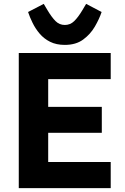

<svg xmlns="http://www.w3.org/2000/svg" viewBox="-20 -972 647 992"><path d="M552 0H77V-698H552V-563H229V-420H506V-286H229V-135H552ZM315 -740Q271 -740 239 -756Q207 -772 185 -798Q163 -824 148.5 -853.5Q134 -883 125 -910L206 -952L225 -920Q247 -883 267 -863Q287 -843 315 -843Q343 -843 363.5 -863Q384 -883 406 -920L425 -952L505 -910Q493 -874 470 -834.5Q447 -795 409.5 -767.5Q372 -740 315 -740Z"/></svg>

Font: IBM Plex Sans
Style: Bold
Weight: 700
Designer: Mike Abbink, Paul van der Laan, Pieter van Rosmalen
Foundry: Bold Monday
Version: Version 3.201